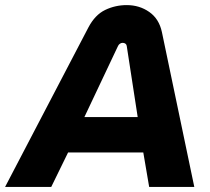

<svg xmlns="http://www.w3.org/2000/svg" viewBox="-60 -733 823 753"><path d="M-40 0 287 -626Q313 -675 352.5 -694Q392 -713 437 -713Q487 -713 525.5 -686Q564 -659 575 -607L702 0H525L502 -135H207L141 0ZM271 -274H480L437 -553Q436 -559 431.5 -562Q427 -565 421 -565Q416 -565 411 -562Q406 -559 403 -553Z"/></svg>

Font: MuseoModerno
Style: Bold Italic
Weight: 700
Italic angle: -9°
Designer: Pablo Cosgaya, Héctor Gatti, Marcela Romero, and the Authors of The MuseoModerno Project.
Foundry: Omnibus-Type Team
Version: Version 1.003